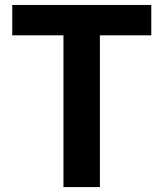

<svg xmlns="http://www.w3.org/2000/svg" viewBox="-20 -761 665 781"><path d="M238.1 0H386.3V-617.3H595.4V-740.8H29.9V-617.3H238.1Z"/></svg>

Font: Source Han Sans JP VF
Style: Regular
Weight: 250
Designer: Ryoko NISHIZUKA 西塚涼子 (kana, bopomofo & ideographs); Paul D. Hunt (Latin, Greek & Cyrillic); Sandoll Communications 산돌커뮤니
Foundry: Adobe
Version: Version 2.004;hotconv 1.0.118;makeotfexe 2.5.65603